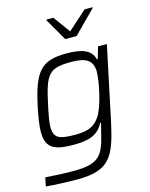

<svg xmlns="http://www.w3.org/2000/svg" viewBox="-137 -824 873 1116"><g transform="rotate(-15 299.0 -266.0)"><path d="M253 -733 330 -600H398L530 -733L531 -738H483L369 -636L295 -738H254ZM187 206C381 206 419 135 463 -69L556 -510H503L482 -439H477C463 -499 405 -518 315 -518C161 -518 116 -465 72 -255C60 -196 53 -150 53 -115C53 -20 100 6 217 6C307 6 363 -8 400 -77H405L390 -18C360 107 336 153 179 153C129 153 61 150 10 146L-1 198C42 202 121 206 187 206ZM244 -48C149 -48 114 -60 114 -128C114 -157 122 -199 134 -255C172 -438 197 -463 329 -463C420 -463 458 -437 458 -368C458 -317 428 -164 390 -111C359 -67 324 -48 244 -48Z"/></g></svg>

Font: Saira UNSAM Light Italic
Style: Regular
Weight: 300
Italic angle: -12°
Designer: Hector Gatti with collaboration of the Omnibus-Type team
Foundry: Omnibus-Type
Version: Version 0.072;PS 000.072;hotconv 1.0.88;makeotf.lib2.5.64775